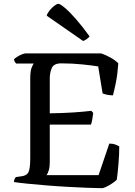

<svg xmlns="http://www.w3.org/2000/svg" viewBox="-20 -983 706 1003"><path d="M511 0Q483 0 435.5 -2Q388 -4 332.5 -7Q277 -10 222.5 -14.5Q168 -19 123 -23.5Q78 -28 53 -32Q53 -40 56 -47Q59 -54 63 -58L91 -62Q119 -65 128.5 -83Q138 -101 138 -158V-572Q138 -612 145.5 -630Q153 -648 156 -651H64Q61 -654 57.5 -660Q54 -666 53 -673Q58 -679 70 -686.5Q82 -694 94.5 -699Q107 -704 113 -704H509Q535 -695 559.5 -681Q584 -667 598 -652Q594 -594 585 -550Q576 -506 570 -485Q551 -485 537 -488.5Q523 -492 516 -495L493 -636Q463 -641 410 -646.5Q357 -652 300 -652Q261 -652 250.5 -627.5Q240 -603 240 -573V-391Q308 -392 361.5 -395.5Q415 -399 457 -404L467 -393Q462 -349 455 -332H240V-134Q240 -110 234.5 -92.5Q229 -75 223 -68H495L551 -233Q569 -233 583.5 -227.5Q598 -222 603 -218Q603 -177 599 -127.5Q595 -78 590 -44Q581 -35 566 -25Q551 -15 536 -7.5Q521 0 511 0ZM414 -769 224 -901Q228 -915 239.5 -929Q251 -943 264 -953Q277 -963 285 -963Q294 -963 319 -942Q344 -921 377.5 -882.5Q411 -844 448 -793Q443 -786 432.5 -778.5Q422 -771 414 -769Z"/></svg>

Font: Texturina
Style: Regular
Weight: 400
Designer: Guillermo Torres Carreño
Foundry: Omnibus-Type
Version: Version 1.002; ttfautohint (v1.8.3)